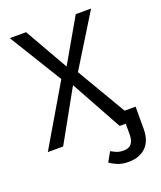

<svg xmlns="http://www.w3.org/2000/svg" viewBox="-165 -809 945 1129"><g transform="rotate(-20 307.5 -244.5)"><path d="M442.6 216.9Q402.6 216.9 374.1 204.9Q345.6 192.8 327.7 179L361 120Q379.5 130.8 396.2 137.4Q412.8 144.1 439 144.1Q502.6 144.1 502.6 67.2V0H464.6L288.7 -319L110.8 0H14.9L236.4 -376.4L33.8 -706.2H135.9L290.8 -434.9L446.7 -706.2H542.6L342.1 -381L522.6 -74.4H591.3V62.1Q591.3 140 550.8 178.5Q510.3 216.9 442.6 216.9Z"/></g></svg>

Font: FiraCode Nerd Font
Style: Regular
Weight: 400
Designer: Carrois Corporate, Edenspiekermann AG, Nikita Prokopov
Foundry: Carrois Corporate, Edenspiekermann AG, Nikita Prokopov
Version: Version 6.002;Nerd Fonts 2.2.2